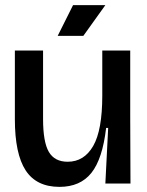

<svg xmlns="http://www.w3.org/2000/svg" viewBox="-20 -716 572 749"><path d="M212 13Q122 13 80 -51.5Q38 -116 38 -251V-519H148V-252Q148 -162 170.5 -123.5Q193 -85 244 -85Q308 -85 343.5 -146.5Q379 -208 379 -343V-519H488V-258L489 0H391L402 -217H394Q380 -96 336.5 -41.5Q293 13 212 13ZM305 -576H205L265 -696H391Z"/></svg>

Font: Bricolage Grotesque 96pt Medium
Style: Regular
Weight: 500
Designer: Mathieu Triay
Foundry: Atelier Triay
Version: Version 1.001; ttfautohint (v1.8.4.7-5d5b);gftools[0.9.33.de